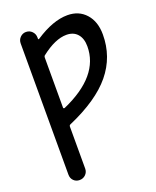

<svg xmlns="http://www.w3.org/2000/svg" viewBox="-172 -839 942 1158"><g transform="rotate(-20 299.0 -260.0)"><path d="M189.5 -546.9V-224.6Q189.5 -221.7 192.4 -220.2Q195.3 -218.8 198.2 -219.7Q454.1 -332 454.1 -522.5Q454.1 -573.2 428.7 -602.1Q403.3 -630.9 358.4 -630.9Q286.1 -630.9 195.3 -559.6Q189.5 -555.7 189.5 -546.9ZM134.8 219.7Q112.3 219.7 97.2 204.6Q82 189.5 82 166V-675.8Q82 -699.2 97.7 -714.8Q113.3 -730.5 134.8 -730.5Q158.2 -730.5 173.8 -714.4Q189.5 -698.2 189.5 -675.8V-668Q189.5 -660.2 197.3 -665Q311.5 -740.2 404.3 -740.2Q477.5 -740.2 522 -690.4Q566.4 -640.6 566.4 -557.6Q566.4 -415 477.5 -306.6Q388.7 -198.2 197.3 -115.2Q189.5 -112.3 189.5 -102.5V166Q189.5 188.5 173.8 204.1Q158.2 219.7 134.8 219.7Z"/></g></svg>

Font: Rounded Mgen+ 2p medium
Style: Regular
Weight: 500
Designer: [Source Han Sans]
Ryoko NISHIZUKA  (kana & ideographs); Paul D. Hunt (Latin, Greek & Cyrillic); Wenlong ZHANG  (bopomofo
Version: Version 1.059.20150602